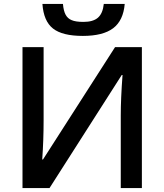

<svg xmlns="http://www.w3.org/2000/svg" viewBox="-20 -953 832 973"><path d="M612 -933H506Q501 -885 476.5 -863.5Q452 -842 403 -842Q363 -842 343 -851Q323 -859 312.5 -878.5Q302 -898 299 -933H195Q201 -846 248.5 -808.5Q296 -771 400 -771Q502 -771 553.5 -810Q605 -849 612 -933ZM231 0 597 -573H601Q592 -453 592 -368V0H699V-714H563L198 -145H194Q201 -243 201 -343V-714H94V0Z"/></svg>

Font: OpenSansMMV
Style: Semibold
Weight: 600
Designer: Steve Matteson
Foundry: Ascender Corporation
Version: Version 6.000